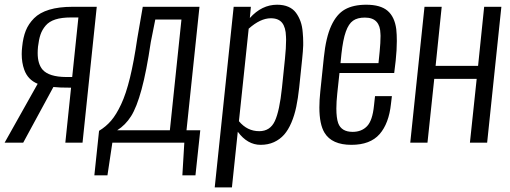

<svg xmlns="http://www.w3.org/2000/svg" viewBox="-26 -607 2171 817"><path d="M-6.3 0 134.3 -250.5Q92.3 -267.6 77.1 -310.5Q66.4 -340.3 66.4 -377Q66.4 -392.1 68.4 -408.7Q72.3 -447.8 83.7 -476.6Q95.2 -505.4 118.9 -529.3Q142.6 -553.2 183.6 -565.7Q224.6 -578.1 283.2 -578.1H385.7L325.2 0H252L276.4 -233.9Q225.1 -233.9 201.2 -236.8L72.8 0ZM255.4 -279.3H281.2L307.6 -532.7H275.4Q236.3 -532.7 209.7 -524.2Q183.1 -515.6 168.2 -498Q153.3 -480.5 146.2 -459.5Q139.2 -438.5 135.7 -408.2Q134.3 -394 134.3 -381.3Q134.3 -335 155.3 -310.5Q182.6 -279.8 255.4 -279.3Z M375.5 139.2 395.5 -50.3Q424.8 -67.9 446.8 -93.5Q468.8 -119.1 489.5 -163.3Q510.3 -207.5 527.1 -276.4Q543.9 -345.2 558.1 -442.9L581.5 -578.1H822.8L767.6 -52.7H826.2L805.7 139.2H750L758.3 0H452.1L431.2 139.2ZM472.7 -52.7H696.8L746.1 -523.9H634.8L615.7 -428.2Q597.2 -302.7 576.4 -226.6Q555.7 -150.4 531.7 -112.5Q507.8 -74.7 472.7 -52.7Z M887.7 190.4 968.3 -578.1H1041.5L1037.1 -530.3Q1087.9 -586.9 1153.3 -586.9Q1180.7 -586.9 1200.9 -578.1Q1221.2 -569.3 1233.4 -552.7Q1245.6 -536.1 1252.9 -515.6Q1260.3 -495.1 1262.2 -467.8Q1264.2 -446.8 1264.2 -427.2Q1264.2 -420.4 1264.2 -414.1Q1263.2 -388.2 1259.8 -356.4L1247.1 -234.4Q1242.2 -188.5 1234.6 -152.3Q1227.1 -116.2 1213.9 -85.2Q1200.7 -54.2 1182.9 -33.9Q1165 -13.7 1139.9 -2.2Q1114.7 9.3 1083 9.3Q1026.9 9.3 985.8 -46.4L960.9 190.4ZM1077.1 -48.8Q1123.5 -48.8 1143.6 -92Q1163.6 -135.3 1173.8 -233.4L1186.5 -356.4Q1191.4 -403.3 1191.4 -438Q1191.4 -444.8 1190.9 -451.7Q1189.9 -490.2 1174.6 -509.8Q1159.2 -529.3 1126.5 -529.3Q1082 -529.3 1032.2 -484.9L990.7 -91.3Q1025.9 -48.8 1077.1 -48.8Z M1469.2 9.3Q1386.2 9.3 1355 -42Q1333 -78.1 1333 -149.9Q1333 -180.7 1336.9 -217.3L1352.1 -363.3Q1360.8 -447.8 1383.5 -497.3Q1406.2 -546.9 1441.9 -566.9Q1477.5 -586.9 1532.7 -586.9Q1592.8 -586.9 1623 -561.3Q1653.3 -535.6 1660.2 -482.9Q1662.6 -460.4 1662.6 -432.6Q1662.6 -395 1657.7 -348.6L1651.4 -296.4H1418.5L1409.2 -210Q1405.3 -173.3 1405.3 -145.5Q1405.3 -105 1413.1 -83Q1426.8 -45.9 1474.6 -45.9Q1512.7 -45.9 1535.9 -70.1Q1559.1 -94.2 1565.4 -157.7L1569.8 -197.8H1641.6L1637.7 -165.5Q1628.9 -81.5 1589.1 -36.1Q1549.3 9.3 1469.2 9.3ZM1422.9 -338.4H1584.5L1589.4 -386.2Q1593.3 -425.3 1593.3 -454.6Q1593.3 -459.5 1592.8 -463.9Q1592.3 -496.6 1576.2 -514.4Q1560.1 -532.2 1526.4 -532.2Q1495.1 -532.2 1476.3 -519Q1457.5 -505.9 1445.6 -472.4Q1433.6 -439 1426.8 -377.4Z M1719.7 0 1780.3 -578.1H1853.5L1827.6 -326.7H2008.3L2034.2 -578.1H2107.4L2046.9 0H1973.6L2002.4 -271.5H1821.8L1793 0Z"/></svg>

Font: Oswald
Style: Light
Weight: 300
Designer: Vernon Adams
Foundry: Vernon Adams
Version: 3.0; ttfautohint (v0.95.6-bc232) -l 8 -r 50 -G 200 -x 0 -w "